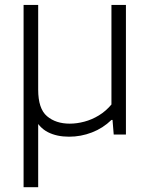

<svg xmlns="http://www.w3.org/2000/svg" viewBox="-20 -562 632 802"><path d="M268.5 9Q217 9 180 -10Q143 -29 122.8 -71.8Q102.5 -114.5 102.5 -185V-253.5H139.5V-187.5Q139.5 -108 176.2 -76.8Q213 -45.5 271.5 -45.5Q301 -45.5 332.2 -53.8Q363.5 -62 392.8 -79.8Q422 -97.5 445.5 -125.5V-541.5H506V0H455L450 -61H445.5Q410 -26.5 364 -8.8Q318 9 268.5 9ZM78.5 220V-541.5H139.5V220Z"/></svg>

Font: Encode Sans SemiExpanded Light
Style: Regular
Weight: 300
Width: 6
Designer: Multiple Designers
Foundry: Impallari Type
Version: Version 3.002